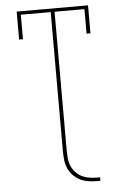

<svg xmlns="http://www.w3.org/2000/svg" viewBox="-60 -777 621 992"><g transform="rotate(-5 250.0 -280.5)"><path d="M420 174Q396 174 371.5 172Q347 170 324.5 161Q302 152 283.5 135Q265 118 255 95.5Q245 73 242.5 48.5Q240 24 240 0V-717H85V-590H65V-735H435V-590H415V-717H260V0Q260 22 262 44Q264 66 273 85.5Q282 105 298 120.5Q314 136 334 144Q354 152 376 154Q398 156 420 156Z"/></g></svg>

Font: Iosevka Slab Thin
Style: Regular
Weight: 100
Monospace: yes
Designer: Belleve Invis
Foundry: Belleve Invis
Version: Version 11.1.0; ttfautohint (v1.8.3)